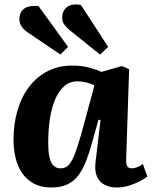

<svg xmlns="http://www.w3.org/2000/svg" viewBox="-20 -818 674 852"><path d="M540 -114Q539 -92 544 -81.5Q549 -71 566 -71Q577 -71 590 -76.5Q603 -82 614 -90L634 -35Q622 -25 600 -13.5Q578 -2 551.5 6Q525 14 498 14Q467 14 444 2Q421 -10 410 -35.5Q399 -61 404 -99L426 -285L417 -287L390 -190Q378 -146 364 -108.5Q350 -71 330.5 -43.5Q311 -16 281.5 -1Q252 14 208 14Q152 14 114.5 -13Q77 -40 58.5 -87.5Q40 -135 40 -197Q40 -269 58 -329.5Q76 -390 110 -434Q144 -478 192 -502.5Q240 -527 300 -527Q344 -527 377.5 -517.5Q411 -508 430 -499L521 -525L553 -511ZM248 -71Q265 -71 277 -79Q289 -87 300.5 -109Q312 -131 325.5 -173Q339 -215 357 -283L399 -439Q387 -446 365.5 -451.5Q344 -457 323 -457Q290 -457 265.5 -436Q241 -415 225 -377.5Q209 -340 201.5 -291Q194 -242 194 -187Q194 -143 200 -118Q206 -93 218.5 -82Q231 -71 248 -71ZM288 -685Q274 -697 265 -709.5Q256 -722 256 -739Q256 -770 277 -786.5Q298 -803 339 -796L460 -610L424 -576ZM99 -677Q84 -688 75 -702Q66 -716 66 -732Q66 -764 87 -779.5Q108 -795 151 -791L282 -610L248 -576Z"/></svg>

Font: Literata 18pt
Style: Bold Italic
Weight: 700
Italic angle: -2°
Designer: Latin by Veronika Burian and Jose Scaglione. Greek by Irene Vlachou. Cyrillic by Vera Evstafieva
Foundry: TypeTogether
Version: Version 3.103;gftools[0.9.29]